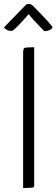

<svg xmlns="http://www.w3.org/2000/svg" viewBox="-60 -935 281 955"><path d="M71 -913Q79 -915 84 -915Q96 -915 104 -906Q201 -808 201 -799Q201 -793 188 -786.5Q175 -780 160 -780Q90 -852 83 -865Q10 -781 -2 -781Q-27 -781 -40 -799ZM55 -672Q55 -693 62 -696.5Q69 -700 110 -700V-14Q110 -4 103 -2Q96 0 55 0Z"/></svg>

Font: Yanone Kaffeesatz Light
Style: Regular
Weight: 300
Designer: Yanone (Cyrillic: Daniel Pouzeot)
Foundry: Yanone
Version: Version 1.003;PS 001.003;hotconv 1.0.88;makeotf.lib2.5.64775